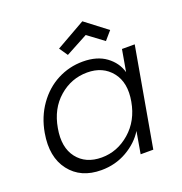

<svg xmlns="http://www.w3.org/2000/svg" viewBox="-135 -869 945 995"><g transform="rotate(-20 337.5 -371.5)"><path d="M45.9 -273.9Q60.5 -357.9 106 -422.1Q151.4 -486.3 216.8 -520.3Q282.2 -554.2 356.9 -554.2Q435.1 -554.2 484.6 -517.8Q534.2 -481.4 549.8 -425.8L570.8 -545.9H641.1L544.9 0H475.1L496.1 -121.1Q461.9 -65.4 398.2 -28.8Q334.5 7.8 256.8 7.8Q143.6 7.8 83.7 -69.8Q23.9 -147.5 45.9 -273.9ZM522.9 -272.9Q541 -372.6 493.2 -432.9Q445.3 -493.2 358.9 -493.2Q271 -493.2 203.4 -434.3Q135.7 -375.5 118.2 -273.9Q100.1 -172.9 146.5 -113Q192.9 -53.2 280.8 -53.2Q367.2 -53.2 436.3 -113.3Q505.4 -173.3 522.9 -272.9ZM426.8 -751 546.9 -659.2 506.8 -612.8 418.9 -678.2 296.9 -612.8 265.1 -659.2Z"/></g></svg>

Font: SVN-Poppins Light
Style: Italic
Weight: 300
Italic angle: -10°
Designer: Ninad Kale (Devanagari), Jonny Pinhorn (Latin)
Foundry: Indian Type Foundry
Version: Version 3.002 2017